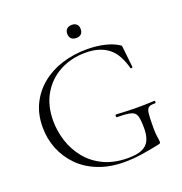

<svg xmlns="http://www.w3.org/2000/svg" viewBox="-141 -912 991 1046"><g transform="rotate(-20 354.5 -388.5)"><path d="M405 12Q321 12 254.5 -14Q188 -40 142.5 -86Q97 -132 73 -191.5Q49 -251 49 -318Q49 -393 77.5 -451.5Q106 -510 156.5 -551.5Q207 -593 274.5 -614.5Q342 -636 420 -636Q476 -636 522 -625Q568 -614 599 -594Q606 -590 607 -587Q608 -584 609 -572L621 -460Q621 -457 616 -456Q611 -455 609 -458Q598 -499 581.5 -529.5Q565 -560 540.5 -580Q516 -600 483 -610.5Q450 -621 406 -621Q324 -621 258 -586Q192 -551 153.5 -486Q115 -421 115 -331Q115 -273 133.5 -214.5Q152 -156 190.5 -108Q229 -60 289 -31Q349 -2 432 -2Q482 -2 511.5 -15Q541 -28 554 -55Q567 -82 567 -125Q567 -173 560.5 -195.5Q554 -218 529.5 -225Q505 -232 450 -232Q444 -232 444 -240Q444 -248 449 -248Q511 -244 562 -243.5Q613 -243 669 -246Q674 -246 674 -239Q674 -232 669 -232Q644 -233 632.5 -225.5Q621 -218 618 -193Q615 -168 615 -115Q615 -82 617 -66Q619 -50 620.5 -42.5Q622 -35 622 -27Q622 -21 620 -19Q618 -17 611 -15Q561 -4 506.5 4Q452 12 405 12ZM389 -713Q370 -713 359.5 -723Q349 -733 349 -752Q349 -769 359.5 -779Q370 -789 389 -789Q407 -789 417 -779Q427 -769 427 -752Q427 -733 417 -723Q407 -713 389 -713Z"/></g></svg>

Font: Cormorant Garamond Light Light
Style: Regular
Weight: 300
Version: Version 4.001